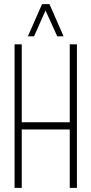

<svg xmlns="http://www.w3.org/2000/svg" viewBox="-20 -916 446 936"><path d="M51 0V-700H86V-320H320V-700H355V0H320V-285H86V0ZM116 -739 185 -896H221L290 -739H259L202 -865L146 -739Z"/></svg>

Font: Georama Condensed ExtraLight
Style: Regular
Weight: 200
Width: 3
Designer: Jean-Baptiste Levee
Foundry: Production Type
Version: Version 1.000